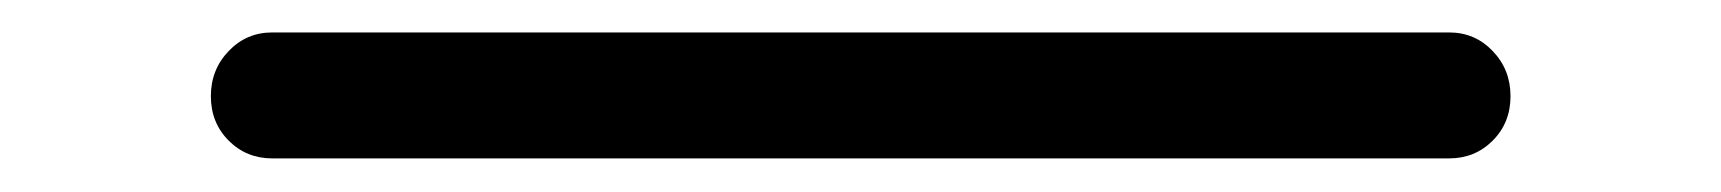

<svg xmlns="http://www.w3.org/2000/svg" viewBox="-20 -418 1040 116"><path d="M144.5 -322.3Q128.9 -322.3 118.2 -333Q107.4 -343.8 107.4 -359.9Q107.4 -376 118.2 -387.2Q128.9 -398.4 144.5 -398.4H855.5Q871.1 -398.4 881.8 -387.2Q892.6 -376 892.6 -359.9Q892.6 -343.8 881.8 -333Q871.1 -322.3 855.5 -322.3Z"/></svg>

Font: Rounded Mgen+ 2m regular
Style: Regular
Weight: 400
Designer: [Source Han Sans]
Ryoko NISHIZUKA  (kana & ideographs); Paul D. Hunt (Latin, Greek & Cyrillic); Wenlong ZHANG  (bopomofo
Version: Version 1.059.20150602